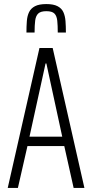

<svg xmlns="http://www.w3.org/2000/svg" viewBox="-20 -924 453 944"><path d="M18 0 174 -688H239L395 0H342L296 -206H115L68 0ZM125 -252H286L208 -612H204ZM208 -904Q243 -904 263 -893.5Q283 -883 291.5 -864.5Q300 -846 302 -820.5Q304 -795 304 -764H264Q264 -799 261.5 -822.5Q259 -846 247.5 -857.5Q236 -869 208 -869Q180 -869 168 -857.5Q156 -846 153 -823Q150 -800 150 -764H110Q110 -795 112 -820.5Q114 -846 123 -864.5Q132 -883 152 -893.5Q172 -904 208 -904Z"/></svg>

Font: Saira ExtraCondensed Light
Style: Regular
Weight: 300
Width: 2
Designer: Hector Gatti with collaboration of the Omnibus-Type team
Foundry: Omnibus-Type
Version: Version 1.101